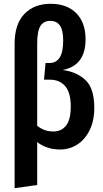

<svg xmlns="http://www.w3.org/2000/svg" viewBox="-20 -774 545 1012"><path d="M477 -205Q477 -138 452.5 -88Q428 -38 387 -12Q346 14 297 14Q227 14 176 -25V201L57 218V-543Q57 -647 108.5 -700.5Q160 -754 247 -754Q333 -754 382 -704.5Q431 -655 431 -567Q431 -428 310 -405Q383 -396 430 -352.5Q477 -309 477 -205ZM353 -212Q353 -286 323.5 -320Q294 -354 243 -354H212L220 -442H243Q275 -442 294 -470Q313 -498 313 -560Q313 -616 295.5 -640Q278 -664 246 -664Q210 -664 193 -637Q176 -610 176 -544V-111Q195 -96 215.5 -88.5Q236 -81 262 -81Q304 -81 328.5 -112.5Q353 -144 353 -212Z"/></svg>

Font: Fira Sans Compressed Medium
Style: Regular
Weight: 500
Width: 1
Designer: bBox Type GmbH & Carrois Corporate GbR & Edenspiekermann AG
Foundry: bBox Type GmbH & Carrois Corporate GbR & Edenspiekermann AG
Version: Version 4.301